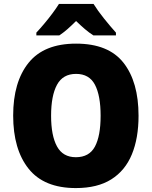

<svg xmlns="http://www.w3.org/2000/svg" viewBox="-20 -947 772 977"><path d="M685 -358Q685 -244 651 -161.5Q617 -79 546.5 -34.5Q476 10 366 10Q204 10 125.5 -88.5Q47 -187 47 -359Q47 -530 125.5 -627.5Q204 -725 367 -725Q532 -725 608.5 -627.5Q685 -530 685 -358ZM240 -358Q240 -257 270 -202Q300 -147 366 -147Q434 -147 463 -201Q492 -255 492 -358Q492 -461 463 -516Q434 -571 367 -571Q300 -571 270 -515.5Q240 -460 240 -358ZM456 -927Q477 -893 509.5 -852.5Q542 -812 570 -781V-767H455Q433 -781 412 -799Q391 -817 367 -840Q343 -816 323 -798.5Q303 -781 282 -767H165V-781Q182 -799 204 -825Q226 -851 246.5 -878.5Q267 -906 280 -927Z"/></svg>

Font: Noto Sans Lao UI SemCond Blk
Style: Regular
Weight: 900
Width: 4
Designer: Monotype Design Team
Foundry: Monotype Imaging Inc.
Version: Version 2.000; ttfautohint (v1.8.4.7-5d5b)